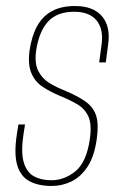

<svg xmlns="http://www.w3.org/2000/svg" viewBox="-20 -611 402 637"><path d="M152 6Q107 6 77.5 -10Q48 -26 37 -63.5Q26 -101 36 -166L41 -198H63L58 -166Q49 -107 58.5 -73.5Q68 -40 92 -26.5Q116 -13 150 -13Q194 -13 230.5 -43Q267 -73 278 -149Q285 -198 273.5 -224Q262 -250 236.5 -265Q211 -280 174 -295Q146 -307 121.5 -323Q97 -339 84.5 -367.5Q72 -396 78 -443Q85 -491 103 -524Q121 -557 152 -574Q183 -591 229 -591Q289 -591 318 -557.5Q347 -524 339 -465L331 -404Q326 -404 320 -404Q314 -404 309 -404L317 -463Q324 -514 300.5 -543Q277 -572 226 -572Q170 -572 140 -540Q110 -508 100 -444Q94 -401 107 -375.5Q120 -350 144 -335.5Q168 -321 196 -310Q239 -292 264.5 -273.5Q290 -255 299 -227Q308 -199 301 -150Q293 -92 270.5 -58Q248 -24 217 -9Q186 6 152 6Z"/></svg>

Font: Alumni Sans SC Thin
Style: Italic
Weight: 100
Italic angle: -8°
Designer: Robert E. Leuschke
Foundry: Robert E. Leuschke
Version: Version 1.016